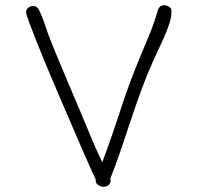

<svg xmlns="http://www.w3.org/2000/svg" viewBox="-20 -736 758 736"><path d="M637 -686Q637 -669 628.5 -643.5Q620 -618 608 -591Q596 -564 584 -539Q572 -514 566 -500Q542 -446 521.5 -390Q501 -334 482 -277Q463 -220 444 -163.5Q425 -107 403 -52L404 -44Q404 -33 396 -26.5Q388 -20 377 -20Q366 -20 355.5 -27.5Q345 -35 347 -48Q342 -58 328 -89Q314 -120 294.5 -165Q275 -210 251.5 -264.5Q228 -319 204 -375Q180 -431 157.5 -485Q135 -539 118 -582Q101 -625 90.5 -654Q80 -683 80 -689Q80 -700 88.5 -706.5Q97 -713 107 -713Q123 -713 130 -697Q144 -668 154.5 -635Q165 -602 178 -571Q205 -504 233 -438L289 -306L329 -210Q349 -162 372 -114Q410 -216 443 -318Q476 -420 518 -520Q537 -565 554 -606.5Q571 -648 585 -696Q591 -716 610 -716Q618 -716 627.5 -710.5Q637 -705 637 -696Z"/></svg>

Font: Wynona
Style: Regular
Weight: 400
Italic angle: -12°
Designer: Kanati
Foundry: Kanati and Michael Everson
Version: Version 2.000